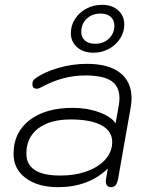

<svg xmlns="http://www.w3.org/2000/svg" viewBox="-20 -764 628 794"><path d="M36 -128Q36 -216 102 -267Q168 -318 281 -318Q340 -318 389.5 -300Q439 -282 458 -254L471 -327Q474 -344 474 -358Q474 -407 440 -429.5Q406 -452 333 -452Q241 -452 154 -405Q140 -397 133 -397Q114 -397 114 -416Q114 -431 124 -438Q162 -466 221 -483Q280 -500 339 -500Q429 -500 476.5 -463Q524 -426 524 -357Q524 -341 521 -323L468 -22Q464 -5 457.5 2.5Q451 10 439 10Q427 10 421.5 1.5Q416 -7 418 -22L426 -67Q346 10 220 10Q137 10 86.5 -27.5Q36 -65 36 -128ZM444 -177Q444 -222 399.5 -246Q355 -270 272 -270Q186 -270 137.5 -232.5Q89 -195 89 -129Q89 -38 229 -38Q291 -38 340 -56Q389 -74 416.5 -105.5Q444 -137 444 -177ZM273 -627Q273 -659 290.5 -686Q308 -713 337.5 -728.5Q367 -744 402 -744Q444 -744 469 -721Q494 -698 494 -663Q494 -632 477 -605Q460 -578 430.5 -562Q401 -546 367 -546Q324 -546 298.5 -569Q273 -592 273 -627ZM453 -658Q453 -681 437.5 -694.5Q422 -708 396 -708Q361 -708 338.5 -686.5Q316 -665 316 -632Q316 -609 331.5 -596Q347 -583 374 -583Q408 -583 430.5 -604.5Q453 -626 453 -658Z"/></svg>

Font: Kodchasan ExtraLight
Style: Italic
Weight: 275
Italic angle: -10°
Version: Version 1.000; ttfautohint (v1.6)